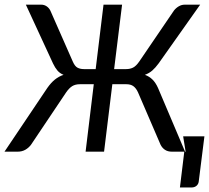

<svg xmlns="http://www.w3.org/2000/svg" viewBox="-46 -662 913 838"><path d="M827.6 -641.6 646 -384.8Q632.3 -366.2 618.7 -354.2Q605 -342.3 586.4 -335.4Q605.5 -328.6 619.4 -314.9Q633.3 -301.3 643.6 -278.3L761.7 0H764.2L753.4 -66.9H846.2L821.3 130.9Q819.8 142.1 811.3 149.2Q802.7 156.2 790.5 156.2H739.3L758.3 0H704.6Q686 0 673.8 -8.3Q661.6 -16.6 654.8 -30.3L556.2 -259.3Q547.9 -277.3 536.1 -285.9Q524.4 -294.4 505.4 -294.4H444.3L408.2 0H327.6L363.3 -294.4H302.7Q282.7 -294.4 269 -285.9Q255.4 -277.3 242.7 -258.8L89.4 -30.3Q79.1 -16.6 64.5 -8.3Q49.8 0 30.8 0H-26.4L160.6 -278.3Q176.8 -301.3 193.8 -314.9Q210.9 -328.6 231.4 -335.4Q215.3 -341.8 204.8 -354Q194.3 -366.2 185.5 -384.8L66.9 -641.6H134.3Q147 -641.6 157.5 -634.5Q168 -627.4 173.8 -615.7L272 -392.6Q280.8 -372.6 292.5 -366.5Q304.2 -360.4 320.3 -360.4H371.6L405.8 -641.6H486.8L452.1 -360.4H504.9Q521 -360.4 534.2 -366.7Q547.4 -373 561.5 -393.1L713.4 -616.2Q722.2 -627.4 734.4 -634.5Q746.6 -641.6 759.8 -641.6Z"/></svg>

Font: Carlito
Style: Italic
Weight: 400
Italic angle: -7°
Designer: Lukasz Dziedzic
Foundry: tyPoland Lukasz Dziedzic
Version: Version 1.104